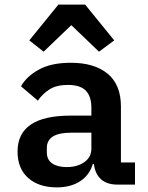

<svg xmlns="http://www.w3.org/2000/svg" viewBox="-20 -800 640 832"><path d="M490 0Q443 0 417.5 -23.5Q392 -47 387 -89H382Q368 -41 327 -14.5Q286 12 226 12Q148 12 102 -29Q56 -70 56 -143Q56 -299 285 -299H376V-333Q376 -382 352 -407Q328 -432 274 -432Q225 -432 195 -413Q165 -394 144 -364L71 -426Q95 -469 148.5 -498.5Q202 -528 287 -528Q389 -528 446.5 -480.5Q504 -433 504 -339V-96H565V0ZM269 -76Q315 -76 345.5 -97.5Q376 -119 376 -156V-225H288Q183 -225 183 -159V-139Q183 -108 206 -92Q229 -76 269 -76ZM349 -780 475 -625 409 -576 289 -691 169 -576 107 -625 233 -780Z"/></svg>

Font: IBM Plex Mono SmBld
Style: Regular
Weight: 600
Monospace: yes
Designer: Mike Abbink, Paul van der Laan, Pieter van Rosmalen
Foundry: Bold Monday
Version: Version 2.3